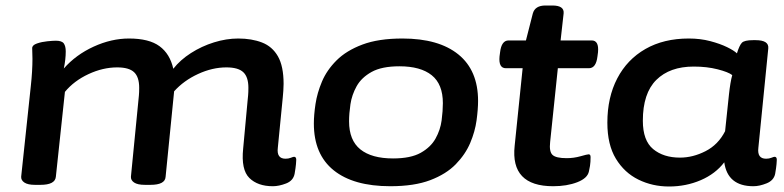

<svg xmlns="http://www.w3.org/2000/svg" viewBox="-20 -670 2850 698"><path d="M972 7Q917 7 886.5 -23Q856 -53 864 -130L880 -303Q881 -313 882 -323.5Q883 -334 883 -351Q883 -390 864.5 -407.5Q846 -425 803 -425Q752 -425 700 -401Q648 -377 613 -338L582 -27Q580 2 527 2H507Q480 2 467.5 -6.5Q455 -15 456 -28L483 -303Q484 -313 485 -323.5Q486 -334 486 -351Q486 -390 467.5 -407.5Q449 -425 406 -425Q354 -425 301.5 -400.5Q249 -376 216 -336L183 -27Q180 2 127 2H107Q81 2 68.5 -6.5Q56 -15 57 -28L92 -357Q95 -384 96.5 -409.5Q98 -435 98 -456Q98 -467 97.5 -476Q97 -485 97 -495Q97 -506 114.5 -512Q132 -518 152.5 -520Q173 -522 183 -522Q205 -522 212 -512Q219 -502 219 -483Q219 -454 212 -421Q256 -471 320.5 -500.5Q385 -530 449 -530Q522 -530 560 -502Q598 -474 610 -420Q635 -452 674 -477Q713 -502 758 -516Q803 -530 846 -530Q895 -530 932.5 -515.5Q970 -501 990.5 -465Q1011 -429 1011 -365Q1011 -352 1010 -340Q1009 -328 1008 -316L990 -133Q985 -93 1018 -93Q1029 -93 1037.5 -96.5Q1046 -100 1049 -100Q1057 -100 1057 -89Q1057 -86 1056 -73.5Q1055 -61 1051 -38Q1046 -13 1020 -3Q994 7 972 7Z M1399 7Q1265 7 1193 -51Q1121 -109 1121 -221Q1121 -252 1127 -292Q1133 -332 1150.5 -373.5Q1168 -415 1203.5 -450.5Q1239 -486 1297.5 -508Q1356 -530 1443 -530Q1575 -530 1646.5 -472Q1718 -414 1718 -303Q1718 -273 1712.5 -232.5Q1707 -192 1689.5 -150.5Q1672 -109 1637 -73Q1602 -37 1544 -15Q1486 7 1399 7ZM1409 -94Q1473 -94 1509.5 -114.5Q1546 -135 1563.5 -166.5Q1581 -198 1585.5 -232.5Q1590 -267 1590 -295Q1590 -364 1549.5 -396.5Q1509 -429 1432 -429Q1368 -429 1331 -408.5Q1294 -388 1276.5 -356.5Q1259 -325 1254 -291Q1249 -257 1249 -229Q1249 -160 1290 -127Q1331 -94 1409 -94Z M1991 7Q1835 7 1851 -140L1880 -422H1819Q1792 -422 1796 -465L1798 -480Q1803 -523 1829 -523H1892L1917 -621Q1925 -650 1963 -650H1988Q2032 -650 2029 -621L2018 -523H2131Q2158 -523 2154 -480L2152 -465Q2147 -422 2121 -422H2008L1980 -154Q1976 -119 1988.5 -107Q2001 -95 2040 -95Q2066 -95 2090.5 -102Q2115 -109 2120 -109Q2127 -109 2127 -99Q2127 -95 2126.5 -82Q2126 -69 2121 -47Q2116 -22 2078.5 -7.5Q2041 7 1991 7Z M2412 8Q2352 8 2301 -17Q2250 -42 2219 -93Q2188 -144 2188 -224Q2188 -316 2224 -385Q2260 -454 2326.5 -492Q2393 -530 2484 -530Q2526 -530 2562 -520.5Q2598 -511 2623.5 -498.5Q2649 -486 2659 -476Q2668 -505 2677 -514.5Q2686 -524 2718 -524H2727Q2776 -524 2773 -494L2737 -133Q2732 -93 2765 -93Q2776 -93 2784.5 -96.5Q2793 -100 2796 -100Q2804 -100 2804 -89Q2804 -86 2803 -73.5Q2802 -61 2798 -38Q2793 -14 2767 -3.5Q2741 7 2719 7Q2625 7 2613 -80Q2581 -38 2527.5 -15Q2474 8 2412 8ZM2452 -97Q2499 -97 2545 -120.5Q2591 -144 2616 -193L2630 -326Q2635 -372 2642 -397Q2628 -408 2589 -418Q2550 -428 2502 -428Q2415 -428 2366 -379.5Q2317 -331 2317 -231Q2317 -159 2354.5 -128Q2392 -97 2452 -97Z"/></svg>

Font: Asap Expanded Expanded SemiBold
Style: Italic
Weight: 600
Width: 7
Italic angle: -6°
Designer: Pablo Cosgaya
Foundry: Omnibus-Type
Version: Version 3.001; ttfautohint (v1.8.4.7-5d5b)